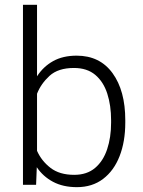

<svg xmlns="http://www.w3.org/2000/svg" viewBox="-20 -770 595 800"><path d="M502 -269V-258.8Q502 -180.2 478.3 -119.4Q454.6 -58.6 409.4 -24.4Q364.3 9.8 300.3 9.8Q242.7 9.8 200.9 -12.5Q159.2 -34.7 133.3 -73.2L130.4 0H75.7V-750H134.3V-452.1Q160.6 -492.7 201.4 -515.4Q242.2 -538.1 299.3 -538.1Q396 -538.1 449 -465.1Q502 -392.1 502 -269ZM442.9 -258.8V-269Q442.9 -330.6 427 -379.9Q411.1 -429.2 377 -458Q342.8 -486.8 288.1 -486.8Q222.2 -486.8 186.3 -453.9Q150.4 -420.9 134.3 -379.4V-141.6Q152.8 -99.6 190.4 -70.6Q228 -41.5 289.1 -41.5Q342.3 -41.5 376.2 -70.3Q410.2 -99.1 426.5 -148.4Q442.9 -197.8 442.9 -258.8Z"/></svg>

Font: Vazirmatn RD FD ExtraLight
Style: Regular
Weight: 200
Designer: Saber Rastikerdar
Foundry: Saber Rastikerdar
Version: Version 33.003